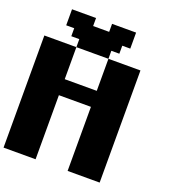

<svg xmlns="http://www.w3.org/2000/svg" viewBox="-192 -1266 1258 1408"><g transform="rotate(20 437.5 -562.5)"><path d="M500 0H750V-875H500V-625H250V-875H0V0H250V-500H500ZM500 -875V-937.5H562.5V-1000H625V-1125H437.5V-1062.5H312.5V-1125H125V-1000H187.5V-937.5H250V-875Z"/></g></svg>

Font: Faithful 32x
Style: Bold
Weight: 400
Foundry: Faithful Resource Pack
Version: Version 1.0; January 27, 2023